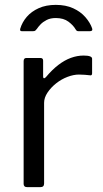

<svg xmlns="http://www.w3.org/2000/svg" viewBox="-20 -768 423 788"><path d="M91 0Q84 0 80.5 -3.5Q77 -7 77 -13V-517Q77 -530 88 -530H146Q157 -530 157 -519V-454Q157 -448 160 -447Q163 -446 168 -451Q194 -482 219.5 -501.5Q245 -521 271 -530.5Q297 -540 323 -540Q358 -540 358 -527V-467Q358 -457 349 -459Q340 -460 328.5 -461Q317 -462 304 -462Q282 -462 257 -452.5Q232 -443 210.5 -426Q189 -409 175 -388Q161 -367 161 -346V-15Q161 0 146 0H91ZM349 -640H302Q298 -640 295.5 -641.5Q293 -643 290 -648Q281 -664 261 -679Q241 -694 209 -694Q187 -694 171.5 -686Q156 -678 146.5 -668Q137 -658 131 -649Q127 -644 124.5 -642Q122 -640 115 -640H69Q64 -640 63 -643.5Q62 -647 63 -650Q71 -677 90 -699Q109 -721 139 -734.5Q169 -748 209 -748Q250 -748 280.5 -734Q311 -720 330.5 -697.5Q350 -675 358 -652Q362 -640 349 -640Z"/></svg>

Font: Libre Franklin Thin
Style: Regular
Weight: 400
Version: Version 3.000